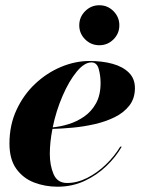

<svg xmlns="http://www.w3.org/2000/svg" viewBox="-20 -703 550 733"><path d="M282.6 -606.4Q282.6 -638 305.2 -660.5Q327.7 -683 359.2 -683Q390.8 -683 413.2 -660.5Q435.6 -638 435.6 -606.4Q435.6 -574.9 413.2 -552.6Q390.8 -530.3 359.2 -530.3Q327.7 -530.3 305.2 -552.6Q282.6 -574.9 282.6 -606.4ZM170.2 -115.5Q170.2 -71.3 184.7 -37.8Q199.2 -4.4 236.1 -4.4Q274.4 -4.4 312.7 -23.7Q351.1 -43 383.9 -74.6Q416.7 -106.2 439 -143.1H444.8Q422.9 -104.5 386.6 -69.5Q350.3 -34.4 302.9 -12.3Q255.4 9.8 200 9.8Q152.1 9.8 110.1 -6.3Q68.1 -22.5 42.1 -58.7Q16.1 -95 16.1 -155Q16.1 -225.6 43 -283.4Q69.8 -341.3 114.4 -383.2Q158.9 -425 213.1 -447.6Q267.3 -470.2 322 -470.2Q370.6 -470.2 409.8 -459.4Q449 -448.5 472 -425.7Q495.1 -402.8 495.1 -366.9Q495.1 -327.4 474 -300.2Q452.9 -272.9 418 -255.7Q383.1 -238.5 341.2 -229Q299.3 -219.5 257.2 -215.6Q215.1 -211.7 180.2 -210.9Q170.2 -160.4 170.2 -115.5ZM329.1 -464.8Q302 -464.8 272.7 -429.2Q243.4 -393.6 218.9 -336.9Q194.3 -280.3 181.2 -216.8Q209.5 -219.2 241.2 -228.9Q272.9 -238.5 300.9 -257.7Q328.9 -276.9 346.4 -308.3Q364 -339.8 364 -386Q364 -413.6 357.1 -439.2Q350.1 -464.8 329.1 -464.8Z"/></svg>

Font: Bodoni* 36
Style: Bold Italic
Weight: 700
Italic angle: -13°
Version: Version 2.000; ttfautohint (v1.8.1)